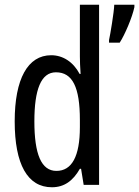

<svg xmlns="http://www.w3.org/2000/svg" viewBox="-20 -831 587 810"><path d="M199 -41C251 -41 288 -68 317 -119H322L333 -51H398V-811H317V-593C317 -572 318 -549 320 -519H316C289 -570 245 -598 196 -598C97 -598 42 -498 42 -319C42 -138 96 -41 199 -41ZM547 -801V-811H462C461 -779 445 -684 440 -662V-651H485C507 -685 538 -758 547 -801ZM218 -110C154 -110 125 -181 125 -319C125 -453 153 -526 216 -526C286 -526 317 -463 317 -325V-295C317 -171 283 -110 218 -110Z"/></svg>

Font: Noto Sans Tamil UI ExtraCondensed
Style: Regular
Weight: 400
Width: 2
Designer: Jelle Bosma - Monotype Design Team
Foundry: Monotype Imaging Inc.
Version: Version 2.004